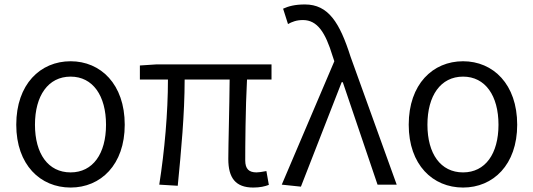

<svg xmlns="http://www.w3.org/2000/svg" viewBox="-20 -829 2395 862"><path d="M297 13C432 13 540 -89 540 -269C540 -451 432 -554 297 -554C161 -554 53 -451 53 -269C53 -89 161 13 297 13ZM297 -55C196 -55 137 -139 137 -269C137 -399 196 -485 297 -485C397 -485 456 -399 456 -269C456 -139 397 -55 297 -55Z M1117 13C1147 13 1169 8 1187 1L1176 -61C1155 -57 1141 -55 1132 -55C1098 -55 1081 -70 1081 -109C1081 -165 1082 -345 1089 -472H1199V-540H684L608 -535V-472H734C734 -323 719 -153 695 0L778 5C793 -148 809 -317 809 -472H1011C1010 -350 1005 -174 1005 -115C1005 -31 1037 13 1117 13Z M1331 9 1514 -460H1519L1675 0H1761L1554 -574C1505 -728 1454 -809 1349 -809C1304 -809 1275 -801 1251 -790L1273 -721C1291 -731 1311 -739 1340 -739C1405 -739 1441 -683 1473 -578L1481 -554L1245 0Z M2059 13C2194 13 2302 -89 2302 -269C2302 -451 2194 -554 2059 -554C1923 -554 1815 -451 1815 -269C1815 -89 1923 13 2059 13ZM2059 -55C1958 -55 1899 -139 1899 -269C1899 -399 1958 -485 2059 -485C2159 -485 2218 -399 2218 -269C2218 -139 2159 -55 2059 -55Z"/></svg>

Font: ChiuKong Gothic CL Normal
Style: Regular
Weight: 350
Designer: Ryoko NISHIZUKA 西塚涼子 (kana, bopomofo & ideographs); Paul D. Hunt (Latin, Greek & Cyrillic); Sandoll Communications 산돌커뮤니
Foundry: Adobe
Version: Version 1.300